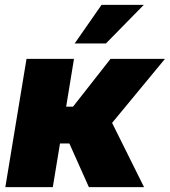

<svg xmlns="http://www.w3.org/2000/svg" viewBox="-20 -772 701 792"><path d="M2 0 89.4 -529.3H285.2L252.9 -332H281.2L436 -529.3H660.6L442.4 -265.1L574.2 0H346.7L266.1 -180.2H227.5L197.8 0ZM288.1 -592.8 398.9 -752H573.2L417 -592.8Z"/></svg>

Font: Inter 24pt Black
Style: Italic
Weight: 900
Italic angle: -9.3988°
Designer: Rasmus Andersson
Foundry: rsms
Version: Version 4.001;git-66647c0bb